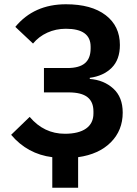

<svg xmlns="http://www.w3.org/2000/svg" viewBox="-20 -730 643 900"><path d="M225.1 149.9V6.8Q108.4 -7.8 32.2 -98.1L119.1 -182.1Q186 -103 284.2 -103Q348.6 -103 383.3 -127.4Q418 -151.9 418 -198.2V-208Q418 -252.9 389.6 -274.9Q361.3 -296.9 301.8 -296.9H186V-411.1H295.9Q351.6 -411.1 378.2 -433.8Q404.8 -456.5 404.8 -502.9V-511.2Q404.8 -595.2 289.1 -595.2Q241.7 -595.2 201.7 -576.9Q161.6 -558.6 134.8 -525.9L51.8 -604Q139.2 -710 289.1 -710Q408.7 -710 475.3 -658.9Q542 -607.9 542 -519Q542 -450.7 503.7 -412.4Q465.3 -374 400.9 -365.2V-359.9Q466.8 -355 511 -314.9Q555.2 -274.9 555.2 -202.1Q555.2 -118.7 499.3 -62.7Q443.4 -6.8 346.2 6.8V149.9Z"/></svg>

Font: Anuphan SemiBold
Style: Bold
Weight: 600
Designer: Mike Abbink, Paul van der Laan, Pieter van Rosmalen, Mint Tantisuwanna
Foundry: Bold Monday; Cadson Demak
Version: Version 3.002;hotconv 1.0.109;makeotfexe 2.5.65596